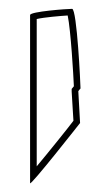

<svg xmlns="http://www.w3.org/2000/svg" viewBox="-20 -614 251 434"><path d="M48 -200C48 -192 161 -336 161 -336C161 -339 159 -372 157 -408C160 -412 162 -414 162 -414C162 -422 154 -594 143 -594C132 -594 48 -588 48 -580ZM63 -238V-571C80 -575 117 -578 133 -579C140 -546 146 -443 147 -419C145 -417 144 -415 142 -413V-407C144 -379 145 -352 146 -341C134 -325 89 -269 63 -238Z"/></svg>

Font: Ampere
Style: OuLn
Weight: 400
Version: Version 1